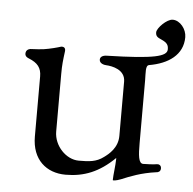

<svg xmlns="http://www.w3.org/2000/svg" viewBox="-45 -582 651 646"><g transform="rotate(5 280.5 -259.0)"><path d="M362 19C368 19 382 15 386 13C415 1 451 -14 503 -21C508 -21 517 -24 517 -35C517 -47 507 -49 502 -48C492 -46 466 -45 456 -45C440 -45 438 -73 438 -114V-326C438 -351 434 -376 447 -378C511 -389 560 -422 560 -482C560 -509 538 -537 513 -537C493 -537 461 -504 461 -490C461 -477 467 -473 481 -467C501 -458 505 -450 505 -436C505 -412 462 -401 303 -397C290 -397 280 -392 280 -382C280 -368 298 -365 303 -365C323 -364 368 -356 368 -315V-132C368 -91 338 -68 323 -57C298 -38 273 -37 239 -37C196 -37 155 -80 155 -128V-323C155 -353 157 -369 161 -400C162 -410 157 -415 147 -414C140 -412 131 -409 122 -407C96 -401 89 -399 44 -397C39 -396 29 -393 29 -380C29 -370 39 -366 42 -365C72 -353 85 -337 85 -308V-105C85 -27 134 14 199 14C261 14 312 -6 364 -57V-51C364 -34 359 2 359 15C359 18 358 19 362 19Z"/></g></svg>

Font: Garamond-Math
Style: Regular
Weight: 400
Version: Version 2019-08-16